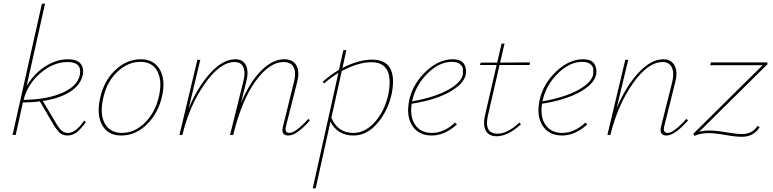

<svg xmlns="http://www.w3.org/2000/svg" viewBox="-20 -731 4187 1040"><path d="M436 -78 445 -69Q418 -32 395.5 -14.5Q373 3 345 3Q318 3 300.5 -14.5Q283 -32 259 -74L196 -182Q154 -176 104 -176L65 0H48L207 -711H224L124 -264Q161 -329 222.5 -369.5Q284 -410 349 -410Q394 -410 414.5 -388.5Q435 -367 429 -329Q419 -273 362 -235.5Q305 -198 212 -184L274 -80Q295 -42 310.5 -26.5Q326 -11 348 -11Q391 -11 436 -78ZM346 -395Q269 -395 199 -335Q129 -275 108 -190Q237 -192 319.5 -229Q402 -266 413 -328Q424 -395 346 -395Z M637 3Q566 3 534.5 -51.5Q503 -106 521 -194Q541 -291 603.5 -350.5Q666 -410 742 -410Q813 -410 845 -355.5Q877 -301 859 -215Q839 -120 777 -58.5Q715 3 637 3ZM641 -11Q711 -11 767.5 -69Q824 -127 842 -215Q859 -295 832 -345.5Q805 -396 740 -396Q672 -396 614 -340.5Q556 -285 538 -194Q520 -110 548.5 -60.5Q577 -11 641 -11Z M1650 -87 1659 -79Q1587 3 1542 3Q1498 3 1514 -51L1572 -286Q1585 -337 1571 -366Q1557 -395 1516 -395Q1440 -395 1365 -292.5Q1290 -190 1243 0H1226L1297 -286Q1311 -335 1299 -365Q1287 -395 1251 -395Q1172 -395 1089 -277Q1006 -159 968 0H952L1049 -407H1065L1002 -144Q1052 -262 1120 -336Q1188 -410 1254 -410Q1297 -410 1312.5 -376.5Q1328 -343 1314 -288L1285 -173Q1334 -288 1395.5 -349Q1457 -410 1519 -410Q1567 -410 1585.5 -376.5Q1604 -343 1590 -288L1530 -51Q1519 -11 1548 -11Q1581 -11 1650 -87Z M1995 -408Q2137 -408 2102 -224Q2082 -132 2025 -64.5Q1968 3 1895 3Q1808 3 1770 -72L1690 289H1674L1813 -336Q1771 -311 1736 -279L1728 -288Q1770 -325 1816 -353L1840 -459L1856 -460L1835 -363Q1923 -408 1995 -408ZM2084 -222Q2116 -394 1992 -394Q1920 -394 1831 -346L1775 -93Q1810 -11 1894 -11Q1958 -11 2011 -70.5Q2064 -130 2084 -222Z M2432 -410Q2478 -410 2493.5 -384.5Q2509 -359 2503 -327Q2493 -277 2416.5 -233.5Q2340 -190 2210 -169Q2199 -98 2229 -54.5Q2259 -11 2320 -11Q2385 -11 2445 -67L2455 -57Q2389 3 2319 3Q2246 3 2212 -52Q2178 -107 2198 -194Q2219 -281 2288.5 -345.5Q2358 -410 2432 -410ZM2487 -327Q2487 -339 2487.5 -354.5Q2488 -370 2472.5 -383Q2457 -396 2428 -396Q2360 -396 2297.5 -335Q2235 -274 2215 -194L2212 -182Q2331 -203 2404 -242.5Q2477 -282 2487 -327Z M2686 -379 2624 -110Q2599 -7 2675 -7Q2730 -7 2793 -67L2802 -58Q2731 7 2670 7Q2627 7 2611 -24Q2595 -55 2608 -110L2670 -379H2580L2584 -392H2673L2697 -495H2713L2689 -392L2851 -393L2848 -379Z M3138 -410Q3184 -410 3199.5 -384.5Q3215 -359 3209 -327Q3199 -277 3122.5 -233.5Q3046 -190 2916 -169Q2905 -98 2935 -54.5Q2965 -11 3026 -11Q3091 -11 3151 -67L3161 -57Q3095 3 3025 3Q2952 3 2918 -52Q2884 -107 2904 -194Q2925 -281 2994.5 -345.5Q3064 -410 3138 -410ZM3193 -327Q3193 -339 3193.5 -354.5Q3194 -370 3178.5 -383Q3163 -396 3134 -396Q3066 -396 3003.5 -335Q2941 -274 2921 -194L2918 -182Q3037 -203 3110 -242.5Q3183 -282 3193 -327Z M3698 -87 3707 -79Q3635 3 3590 3Q3547 3 3562 -51L3621 -286Q3633 -335 3619.5 -365Q3606 -395 3569 -395Q3490 -395 3408.5 -279.5Q3327 -164 3286 0H3270L3367 -407H3383L3320 -145Q3371 -265 3439 -337.5Q3507 -410 3573 -410Q3616 -410 3634 -376Q3652 -342 3638 -288L3579 -51Q3568 -11 3597 -11Q3629 -11 3698 -87Z M3999 -5Q4056 -5 4083 -49L4095 -42Q4062 10 3999 10Q3965 10 3908.5 0Q3852 -10 3819 -10Q3772 -10 3742 5L3735 -6L4111 -378H3827L3831 -393H4135L4138 -384L3767 -17Q3792 -24 3822 -24Q3858 -24 3913 -14.5Q3968 -5 3999 -5Z"/></svg>

Font: EauTest Thin
Style: Italic
Weight: 250
Italic angle: -12°
Designer: Christian Thalmann (Catharsis Fonts)
Version: Version 0.001;PS 000.001;hotconv 1.0.88;makeotf.lib2.5.64775